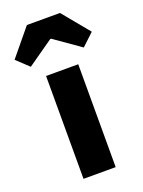

<svg xmlns="http://www.w3.org/2000/svg" viewBox="-211 -925 744 998"><g transform="rotate(-20 160.5 -426.0)"><path d="M-53 -704 14 -641 158 -742H163L307 -641L374 -704L252 -852H69ZM72 0H250V-569H72Z"/></g></svg>

Font: Noto Sans JP Black
Style: Regular
Weight: 900
Designer: Ryoko NISHIZUKA  (kana, bopomofo & ideographs); Paul D. Hunt (Latin, Greek & Cyrillic); Sandoll Communications , Soo-you
Foundry: Adobe
Version: Version 2.002;hotconv 1.0.116;makeotfexe 2.5.65601